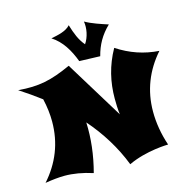

<svg xmlns="http://www.w3.org/2000/svg" viewBox="-120 -926 1068 1079"><g transform="rotate(-15 414.5 -387.0)"><path d="M829 -538C741 -544 663 -571 588 -620C538 -531 517 -439 517 -344C517 -314 518 -282 522 -251L315 -589C198 -536 125 -520 5 -530C47 -503 88 -474 128 -444C139 -396 144 -352 144 -311C144 -185 100 -78 19 13C62 6 100 2 132 2C182 2 236 11 295 30C321 -68 332 -163 328 -256C404 -169 465 -71 506 35C613 -16 740 -17 740 -17C717 -85 706 -152 706 -217C706 -340 749 -447 829 -538ZM593 -755C553 -768 500 -785 462 -807C469 -767 459 -717 435 -682C405 -717 390 -757 374 -809C349 -780 301 -771 261 -763C318 -727 354 -666 379 -599L500 -595C516 -657 544 -708 593 -755Z"/></g></svg>

Font: Shojumaru
Style: Regular
Weight: 400
Designer: Astigmatic (AOETI)
Foundry: Astigmatic (AOETI)
Version: Version 1.000